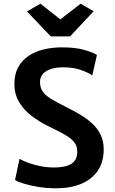

<svg xmlns="http://www.w3.org/2000/svg" viewBox="-20 -1006 618 1034"><path d="M281 8Q231 8 185.8 0.5Q140.5 -7 107.8 -17.2Q75 -27.5 61 -36L85 -150.5Q104 -139.5 133.5 -128.8Q163 -118 198.8 -111Q234.5 -104 271 -104Q333.5 -104 364.8 -124Q396 -144 396 -188.5Q396 -219.5 379.5 -240.5Q363 -261.5 328 -281.2Q293 -301 239 -327Q193 -349.5 151.5 -380.8Q110 -412 83.8 -454.8Q57.5 -497.5 57.5 -554Q57.5 -607 78 -644.2Q98.5 -681.5 134.2 -705.2Q170 -729 215.8 -740Q261.5 -751 313 -751Q387 -751 434.8 -737Q482.5 -723 502 -710L477 -600Q452.5 -616.5 413.5 -630Q374.5 -643.5 319 -643.5Q283 -643.5 255.2 -634.8Q227.5 -626 211.5 -608.5Q195.5 -591 195.5 -565Q195.5 -535 209.2 -514.2Q223 -493.5 253.8 -474.5Q284.5 -455.5 333.5 -431Q375 -410.5 412 -388.5Q449 -366.5 477.5 -340Q506 -313.5 522.2 -279.5Q538.5 -245.5 538.5 -201.5Q538.5 -134 507 -87.2Q475.5 -40.5 417.8 -16.2Q360 8 281 8ZM253.5 -810 125 -944.5 198 -986 305 -901.5 414 -986 484.5 -945.5 357.5 -810Z"/></svg>

Font: Merriweather Sans SemiBold
Style: Regular
Weight: 600
Designer: Eben Sorkin
Foundry: Eben Sorkin
Version: Version 2.001